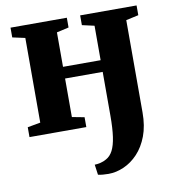

<svg xmlns="http://www.w3.org/2000/svg" viewBox="-86 -613 839 930"><g transform="rotate(-10 333.5 -148.0)"><path d="M373 242Q360.5 242 345.5 240.8Q330.5 239.5 321.5 237L314.5 186.5Q326.5 186.5 342.8 182.8Q359 179 372.5 171Q393 160 405.8 135.5Q418.5 111 424.5 69.5Q430.5 28 430.5 -33.5V-249.5H245.5V-60L306 -48.5V0H26.5V-48.5L90 -60V-476.5L28 -490V-538H305V-490L245.5 -476.5V-307H430.5V-476.5L370.5 -490V-538H648V-490L586.5 -476.5V-22.5Q586.5 43.5 567.8 93Q549 142.5 518 175.5Q487 208.5 449 225.2Q411 242 373 242Z"/></g></svg>

Font: Merriweather 60pt ExtraBold
Style: Regular
Weight: 800
Version: Version 2.100